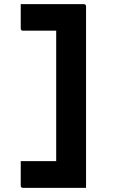

<svg xmlns="http://www.w3.org/2000/svg" viewBox="-20 -771 640 926"><path d="M80 -751H384Q395 -751 395 -740V135H91Q80 135 80 124V6H251V-623H91Q80 -623 80 -634Z"/></svg>

Font: Recursive Mn Lnr St
Style: Bold
Weight: 700
Monospace: yes
Version: Version 1.079;hotconv 1.0.112;makeotfexe 2.5.65598; ttfautoh